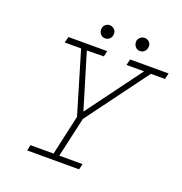

<svg xmlns="http://www.w3.org/2000/svg" viewBox="-129 -827 892 939"><g transform="rotate(20 317.5 -357.0)"><path d="M308.6 -656.2Q299.3 -645.5 284.2 -645.5Q270 -645 260.5 -655.3Q251 -665.5 251 -680.2Q251 -694.3 260.5 -704.1Q270 -713.9 284.2 -713.9Q298.3 -713.9 308.3 -703.9Q318.4 -693.8 317.9 -680.2Q316.9 -664.6 308.6 -656.2ZM489.7 -656.2Q480.5 -645.5 465.8 -645.5Q451.7 -645 442.1 -655Q432.6 -665 432.1 -680.2Q431.6 -693.8 441.7 -703.9Q451.7 -713.9 465.8 -713.9Q480.5 -713.9 490.2 -703.9Q500 -693.8 499 -680.2Q498 -665.5 489.7 -656.2ZM120.1 -29.8H240.2L286.6 -237.8L190.9 -559.1H105.5L113.8 -590.3H315.4L308.6 -560.5L220.7 -559.1L307.1 -272.5L518.6 -559.1H427.2L434.6 -590.3H634.8L627.4 -559.1H554.2L316.9 -237.8L270 -29.8H391.1L383.8 0H113.8Z"/></g></svg>

Font: Compagnon Light Italic
Style: Regular
Weight: 400
Italic angle: -12°
Designer: Valentin Papon
Foundry: Velvetyne Type Foundry
Version: Version 1.000;PS 001.000;hotconv 1.0.88;makeotf.lib2.5.64775